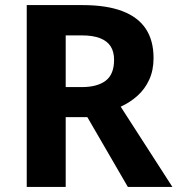

<svg xmlns="http://www.w3.org/2000/svg" viewBox="-20 -734 697 754"><path d="M304 -714Q398 -714 460 -690.5Q522 -667 552.5 -621Q583 -575 583 -506Q583 -458 566 -421Q549 -384 520 -358Q491 -332 454 -315L657 0H482L323 -274H238V0H85V-714ZM301 -595H238V-392H301Q362 -392 395 -417Q428 -442 428 -499Q428 -531 414.5 -552Q401 -573 373 -584Q345 -595 301 -595Z"/></svg>

Font: Noto Sans Lao UI
Style: Regular
Weight: 400
Designer: Monotype Design Team
Foundry: Monotype Imaging Inc.
Version: Version 2.000